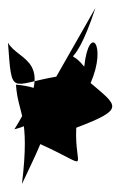

<svg xmlns="http://www.w3.org/2000/svg" viewBox="-48 -249 337 481"><path d="M53 112C186 172 138 179 143 71C267 24 247 17 179 -41C221 -137 175 -192 163 -82C115 -142 132 -49 191 -229L93 -57C-23 -37 -18 -6 -28 -142C-1 -94 98 -101 -12 75C70 55 130 -24 -8 -37C-3 39 28 38 7 212C22 179 39 146 53 112Z"/></svg>

Font: Asimov Silicon
Style: Regular
Weight: 400
Designer: Google
Version: Version 2.000980; 2014